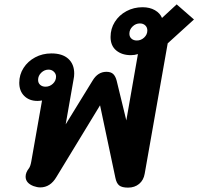

<svg xmlns="http://www.w3.org/2000/svg" viewBox="-20 -847 906 877"><path d="M507 -35 437 -366 238 -39Q210 9 164 9Q150 9 133 3Q97 -11 97 -40Q97 -59 112 -78Q119 -87 123 -110L172 -388Q160 -386 151 -386Q114 -386 91 -408.5Q68 -431 68 -469Q68 -506 87.5 -536.5Q107 -567 140.5 -585Q174 -603 215 -603Q265 -603 292 -578.5Q319 -554 319 -511Q319 -498 316 -484L280 -279L403 -479Q427 -519 466 -519Q487 -519 497.5 -508.5Q508 -498 513 -478L557 -297L610 -600Q595 -595 578 -595Q537 -595 511 -616.5Q485 -638 485 -678Q485 -716 504.5 -747Q524 -778 557.5 -796Q591 -814 631 -814Q664 -814 687.5 -800.5Q711 -787 720 -765L787 -827L866 -758L746 -649L641 -54Q636 -24 615.5 -7Q595 10 565 10Q537 10 524.5 0Q512 -10 507 -35ZM653 -708Q653 -722 643.5 -731Q634 -740 619 -740Q600 -740 585.5 -726Q571 -712 571 -693Q571 -679 580.5 -670.5Q590 -662 605 -662Q624 -662 638.5 -675.5Q653 -689 653 -708ZM236 -497Q236 -510 226 -519.5Q216 -529 202 -529Q183 -529 168.5 -515Q154 -501 154 -482Q154 -468 163.5 -459.5Q173 -451 188 -451Q207 -451 221.5 -464.5Q236 -478 236 -497Z"/></svg>

Font: Niramit
Style: Bold Italic
Weight: 700
Italic angle: -10°
Designer: Katatrad Aksorn Co.,Ltd.
Foundry: Cadson Demak Co.,Ltd.
Version: Version 1.001; ttfautohint (v1.6)